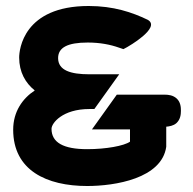

<svg xmlns="http://www.w3.org/2000/svg" viewBox="-20 -610 646 641"><path d="M535 -120V-187C545 -188 559 -190 569 -199C582 -211 584 -227 584 -240C584 -252 583 -269 570 -281C558 -292 543 -294 529 -294H370L287 -178H414V-137C394 -123 334 -112 271 -112C192 -112 152 -134 152 -180C152 -199 189 -246 278 -246H295L378 -362H278C216 -362 174 -375 174 -416C174 -451 205 -468 273 -468C314 -468 349 -461 377 -451L392 -446L405 -453C405 -453 520 -518 473 -544C421 -569 359 -590 276 -590C58 -590 44 -444 44 -418C44 -369 65 -333 96 -308C55 -281 24 -237 24 -177C24 -41 136 11 271 11C364 11 520 -14 535 -120Z"/></svg>

Font: Charger
Style: Hemi
Weight: 900
Designer: Jasper
Foundry: Cannot Into Space Fonts
Version: Version 0.99